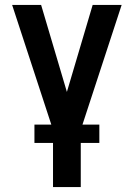

<svg xmlns="http://www.w3.org/2000/svg" viewBox="-20 -540 540 775"><path d="M194 215V-16L29 -520H146L250 -169L354 -520H471L306 -16V215ZM119 37V-37H381V37Z"/></svg>

Font: Iosevka Fixed
Style: Bold
Weight: 700
Monospace: yes
Designer: Belleve Invis
Foundry: Belleve Invis
Version: Version 32.3.0